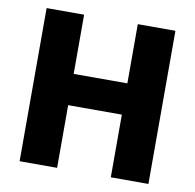

<svg xmlns="http://www.w3.org/2000/svg" viewBox="-74 -714 800 789"><g transform="rotate(10 326.5 -319.5)"><path d="M214.5 0H58V-639H214.5ZM595.5 0H438.5V-639H595.5ZM148 -392H497.5V-261.5H148Z"/></g></svg>

Font: Anek Bangla
Style: Bold
Weight: 700
Designer: Sulekha Rajkumar (Bangla), Yesha Goshar (Latin)
Foundry: Ek Type
Version: Version 1.003